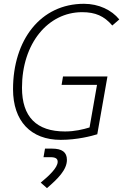

<svg xmlns="http://www.w3.org/2000/svg" viewBox="-20 -723 645 1006"><path d="M298.3 9.8C384.8 9.8 461.4 -10.7 489.7 -19.5L543 -322.3H310.1L302.7 -278.3H488.3L449.2 -55.2C415.5 -44.9 371.6 -34.2 320.8 -34.2C171.4 -34.2 95.2 -110.4 95.2 -263.2C95.2 -495.1 231.4 -659.2 410.2 -659.2C480 -659.2 525.4 -639.2 568.4 -589.4L605 -621.1C565.4 -670.4 497.6 -703.1 419.9 -703.1C191.9 -703.1 48.3 -512.7 48.3 -255.4C48.3 -88.9 141.1 9.8 298.3 9.8ZM226.1 262.7C282.7 213.9 330.6 167 330.6 114.7C330.6 74.2 305.2 55.7 252.4 55.7H215.8L208 100.6H244.6C270.5 100.6 282.2 107.9 282.2 124.5C282.2 156.2 235.8 198.7 193.4 233.9Z"/></svg>

Font: Cascadia Code PL ExtraLight
Style: Italic
Weight: 200
Italic angle: -10°
Monospace: yes
Designer: Aaron Bell
Foundry: Saja Typeworks
Version: Version 2404.023